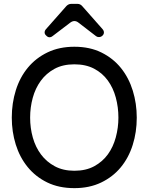

<svg xmlns="http://www.w3.org/2000/svg" viewBox="-20 -959 770 994"><path d="M349 -939H381Q396 -939 406 -927L511 -808Q518 -800 518 -791Q518 -782 511 -775Q503 -767 492 -767Q483 -767 477 -772L386 -842Q376 -850 365 -850Q355 -850 344 -842L252 -772Q245 -766 237 -766Q227 -766 219 -775Q211 -782 211 -791Q211 -800 218 -808L324 -928Q335 -939 349 -939ZM365 15Q285 15 224.5 -14.5Q164 -44 123 -94.5Q82 -145 61.5 -211Q41 -277 41 -350Q41 -425 62 -492Q83 -559 124.5 -609Q166 -659 226.5 -688Q287 -717 365 -717Q445 -717 505.5 -687Q566 -657 606.5 -606.5Q647 -556 667.5 -489.5Q688 -423 688 -350Q688 -275 667 -208.5Q646 -142 605 -92.5Q564 -43 503.5 -14Q443 15 365 15ZM365 -75Q425 -75 468 -98.5Q511 -122 538.5 -160Q566 -198 579.5 -248Q593 -298 593 -350Q593 -404 579.5 -454Q566 -504 538 -542.5Q510 -581 467 -603.5Q424 -626 365 -626Q305 -626 262 -602.5Q219 -579 191 -540.5Q163 -502 149.5 -452.5Q136 -403 136 -350Q136 -296 150 -246.5Q164 -197 192.5 -159Q221 -121 264 -98Q307 -75 365 -75Z"/></svg>

Font: Higure Gothic Medium
Style: Regular
Weight: 500
Designer: Yoshimichi Ohira
Foundry: Positype
Version: Version 1.000